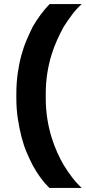

<svg xmlns="http://www.w3.org/2000/svg" viewBox="-20 -720 420 940"><path d="M60 -239.6Q60 -185.7 67.4 -138Q74.7 -90.3 85.4 -49.1Q96 -8 110.8 26.8Q125.7 61.5 140 88.8Q157.5 121.4 177.6 149Q197.7 176.7 221.7 200H380Q354.7 176.6 333.5 148.8Q312.3 121 292 88.2Q276.2 61.3 260.4 26.7Q244.7 -8 232 -49.1Q219.3 -90.2 211.7 -138Q204 -185.8 204 -240V-260.4Q204 -314.3 211.7 -362.3Q219.3 -410.3 232 -451Q244.7 -491.7 260.5 -526.2Q276.4 -560.7 292 -589.3Q312.2 -620.6 333.5 -649Q354.8 -677.3 380 -700H223Q200.2 -676.8 179.4 -648.8Q158.5 -620.7 140.4 -589.4Q126.2 -560.5 111.2 -526.1Q96.2 -491.7 85 -451Q73.8 -410.3 66.9 -362.2Q60 -314 60 -260Z"/></svg>

Font: Golos Text VF
Style: Regular
Weight: 400
Designer: A.Korolkova, Vitaly Kuzmin
Foundry: ParaType Ltd
Version: Version 2.005